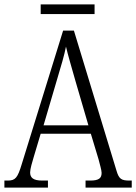

<svg xmlns="http://www.w3.org/2000/svg" viewBox="-20 -853 619 873"><path d="M165 -789H410V-833H165ZM0 0H198V-32H172C131 -32 117 -45 117 -69C117 -85 127 -118 133 -138L165 -245H393L428 -129C433 -108 442 -80 442 -67C442 -43 430 -32 390 -32H369V0H579V-32H569C532 -32 521 -39 510 -76L316 -714H267L79 -107C60 -44 50 -32 15 -32H0ZM178 -283 241 -497C257 -550 273 -604 280 -641C289 -602 305 -549 323 -485L382 -283Z"/></svg>

Font: Noto Serif Hebrew Condensed Light
Style: Regular
Weight: 300
Width: 3
Designer: Monotype Design Team
Foundry: Monotype Imaging Inc.
Version: Version 2.004